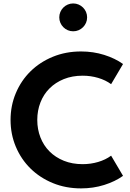

<svg xmlns="http://www.w3.org/2000/svg" viewBox="-20 -1056 738 1091"><path d="M40 -374.5Q40 -455.9 70 -527Q100 -598.2 153.4 -650.7Q206.8 -703.2 280.2 -733.4Q353.6 -763.6 440.5 -763.6Q510 -763.6 572 -744.1Q634.1 -724.5 679.1 -692.3L611.4 -577.7Q580 -600.9 537.7 -613.4Q495.5 -625.9 449.5 -625.9Q390.5 -625.9 342.7 -606.6Q295 -587.3 261.4 -553.6Q227.7 -520 209.8 -473.9Q191.8 -427.7 191.8 -374.5Q191.8 -321.4 209.8 -275.2Q227.7 -229.1 261.4 -195.5Q295 -161.8 342.7 -142.5Q390.5 -123.2 449.5 -123.2Q495.5 -123.2 537.7 -135.7Q580 -148.2 611.4 -171.4L679.1 -56.8Q634.1 -24.5 572 -5Q510 14.5 440.5 14.5Q353.6 14.5 280.2 -15.7Q206.8 -45.9 153.4 -98.4Q100 -150.9 70 -222Q40 -293.2 40 -374.5ZM395.9 -878.2Q379.5 -878.2 365.2 -884.3Q350.9 -890.5 340 -901.4Q329.1 -912.3 323 -926.6Q316.8 -940.9 316.8 -957.3Q316.8 -973.6 323 -988Q329.1 -1002.3 340 -1013.2Q350.9 -1024.1 365.2 -1030.2Q379.5 -1036.4 395.9 -1036.4Q412.3 -1036.4 426.6 -1030.2Q440.9 -1024.1 451.8 -1013.2Q462.7 -1002.3 468.9 -988Q475 -973.6 475 -957.3Q475 -940.9 468.9 -926.6Q462.7 -912.3 451.8 -901.4Q440.9 -890.5 426.6 -884.3Q412.3 -878.2 395.9 -878.2Z"/></svg>

Font: Spartan
Style: Bold
Weight: 700
Designer: Matt Bailey, Mirko Velimirovic
Foundry: Matt Bailey
Version: Version 1.005